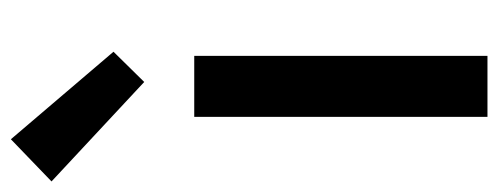

<svg xmlns="http://www.w3.org/2000/svg" viewBox="-341 -627 934 360"><g transform="rotate(-90 126.0 -447.0)"><path d="M86.9 0V-549.8H201.2V0ZM152.3 -643.6 -34.2 -817.4 44.9 -893.6 209 -701.2Z"/></g></svg>

Font: Gen Shin Gothic Medium
Style: Regular
Weight: 500
Designer: [Source Han Sans]
Ryoko NISHIZUKA  (kana & ideographs); Paul D. Hunt (Latin, Greek & Cyrillic); Wenlong ZHANG  (bopomofo
Version: Version 1.002.20150607